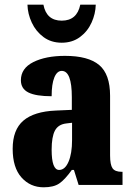

<svg xmlns="http://www.w3.org/2000/svg" viewBox="-20 -788 563 818"><path d="M34 -154Q34 -235 79.5 -274Q125 -313 218 -317L286 -320V-374Q286 -486 243 -486Q223 -486 211.5 -458Q200 -430 200 -378Q133 -378 101 -394Q69 -410 69 -446Q69 -497 122 -523.5Q175 -550 257 -550Q356 -550 402.5 -511Q449 -472 449 -380V-126Q449 -86 459.5 -71Q470 -56 499 -56H502V0H315L295 -64H286Q256 -22 232 -6Q208 10 166 10Q109 10 71.5 -32Q34 -74 34 -154ZM287 -191V-265L262 -262Q228 -258 214 -231.5Q200 -205 200 -150Q200 -64 232 -64Q257 -64 272 -99Q287 -134 287 -191ZM97 -768H165Q178 -700 243 -700Q308 -700 322 -768H388Q387 -729 370 -691.5Q353 -654 320.5 -630Q288 -606 243 -606Q198 -606 165.5 -630Q133 -654 115.5 -691.5Q98 -729 97 -768Z"/></svg>

Font: Noto Serif CondBlack
Style: Regular
Weight: 900
Width: 3
Designer: Monotype Design Team
Foundry: Monotype Imaging Inc.
Version: Version 1.001